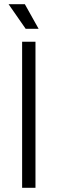

<svg xmlns="http://www.w3.org/2000/svg" viewBox="-20 -900 276 920"><path d="M86 0V-700H150V0ZM103 -762 21 -880H99L165 -762Z"/></svg>

Font: Space Grotesk Light Light
Style: Regular
Weight: 300
Version: Version 2.000